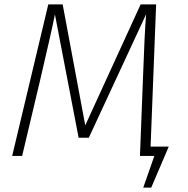

<svg xmlns="http://www.w3.org/2000/svg" viewBox="-20 -704 850 867"><path d="M742 -42 663 143H627L677 0H612L625 -335Q633 -565 640 -640L381 -82H335L228 -639Q216 -576 160 -337L80 0H35L198 -684H263L365 -138L615 -684H685L660 -42Z"/></svg>

Font: Fira Sans ExtraLight
Style: Italic
Weight: 275
Italic angle: -8°
Designer: Carrois Corporate & Edenspiekermann AG
Foundry: Carrois Corporate GbR & Edenspiekermann AG
Version: Version 4.203